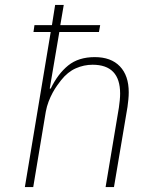

<svg xmlns="http://www.w3.org/2000/svg" viewBox="-20 -760 640 780"><path d="M186 -630H116L120 -658H191L204 -740H239L225 -658H387L382 -630H221L182 -400H186Q215 -460 257 -494Q299 -528 365 -528Q431 -528 467 -490.5Q503 -453 503 -385Q503 -371 501.5 -356Q500 -341 498 -326L443 0H409L463 -323Q465 -337 466.5 -352Q468 -367 468 -380Q468 -497 356 -497Q321 -497 288 -482.5Q255 -468 228 -434Q221 -425 212 -412.5Q203 -400 194 -383.5Q185 -367 177.5 -347.5Q170 -328 166 -306L115 0H81Z"/></svg>

Font: IBM Plex Mono ExtraLight
Style: Italic
Weight: 200
Italic angle: -9°
Monospace: yes
Designer: Mike Abbink, Paul van der Laan, Pieter van Rosmalen
Foundry: Bold Monday
Version: Version 2.3